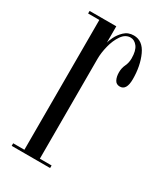

<svg xmlns="http://www.w3.org/2000/svg" viewBox="-141 -586 551 645"><g transform="rotate(30 135.0 -263.0)"><path d="M13.5 0V-10H57V-513.5H13.5V-523.5H117V-460.5Q118 -466.5 125.5 -482.5Q133 -498.5 147.5 -512.5Q162 -526.5 184 -526.5Q218.5 -526.5 236.2 -487.8Q254 -449 254 -397.5Q254 -354 228 -354Q214 -354 208 -365.8Q202 -377.5 202 -394.5Q202 -411 208.8 -425Q215.5 -439 215.5 -455.5Q215.5 -486 204.2 -500.5Q193 -515 178 -515Q158 -515 144.2 -495Q130.5 -475 123.8 -447.8Q117 -420.5 117 -397.5V-10H162.5V0Z"/></g></svg>

Font: Imbue 100pt Light
Style: Regular
Weight: 300
Designer: Tyler Finck
Foundry: Etcetera Type Company
Version: Version 1.102; ttfautohint (v1.8.3)